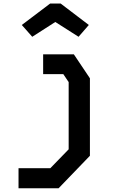

<svg xmlns="http://www.w3.org/2000/svg" viewBox="-20 -832 640 1057"><path d="M217.5 -533H386.5L475 -401V25.5L302.5 204.5H82V94H257L358 -10V-380L328.5 -424H217.5ZM314 -812.5 469 -694.5 412.5 -629.5 284.5 -711 157.5 -629.5 100 -694.5 256 -812.5Z"/></svg>

Font: Kode Mono
Style: Regular
Weight: 400
Monospace: yes
Designer: Isa Ozler
Foundry: Kadena LLC
Version: Version 1.000;gftools[0.9.28]